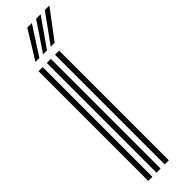

<svg xmlns="http://www.w3.org/2000/svg" viewBox="-335 -995 990 990"><g transform="rotate(-45 160.0 -500.0)"><path d="M161 0V-800H191V0ZM41 0V-800H71V0ZM101 0V-800H131V0ZM63.5 -845 159 -1000H192L92.2 -845ZM174.8 -845 287 -1000H320L203.5 -845ZM119.2 -845 223 -1000H256L147.8 -845Z"/></g></svg>

Font: Big Shoulders Inline Display Black
Style: Regular
Weight: 900
Designer: Patric King
Foundry: XO Type Co
Version: Version 1.000